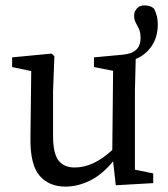

<svg xmlns="http://www.w3.org/2000/svg" viewBox="-20 -680 623 713"><path d="M410 8 400 -81Q360 -32 314.5 -9.5Q269 13 223 13Q162 13 127 -27.5Q92 -68 93 -167L96 -416L25 -431V-467L172 -481L182 -471L177 -342V-176Q177 -111 197 -84.5Q217 -58 257 -58Q327 -58 397 -123L400 -417L329 -431V-467L437 -477Q502 -483 502 -538Q502 -560 496 -572.5Q490 -585 484 -596Q478 -607 478 -623Q478 -636 488 -648Q498 -660 517 -660Q524 -660 533 -658Q542 -656 552 -648Q566 -621 566 -590Q566 -543 543.5 -509.5Q521 -476 484 -461L481 -342V-50L549 -36V0Z"/></svg>

Font: Source Serif 4
Style: Regular
Weight: 400
Designer: Frank Grießhammer
Foundry: Adobe
Version: Version 4.005;hotconv 1.1.0;makeotfexe 2.6.0